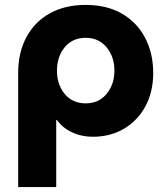

<svg xmlns="http://www.w3.org/2000/svg" viewBox="-20 -545 678 782"><path d="M329 -525Q245 -525 183.5 -491Q122 -457 88 -394.5Q54 -332 54 -247V217H209V-56H212Q235 -24 273.5 -6Q312 12 358 12Q430 12 485.5 -21Q541 -54 572.5 -112.5Q604 -171 604 -248Q604 -328 571 -391Q538 -454 476.5 -489.5Q415 -525 329 -525ZM329 -391Q382 -391 414 -352.5Q446 -314 446 -257Q446 -201 414 -162.5Q382 -124 329 -124Q275 -124 243.5 -162.5Q212 -201 212 -257Q212 -314 243.5 -352.5Q275 -391 329 -391Z"/></svg>

Font: MuseoModerno
Style: Bold
Weight: 700
Designer: Pablo Cosgaya, Héctor Gatti, Marcela Romero, and the Authors of The MuseoModerno Project.
Foundry: Omnibus-Type Team
Version: Version 1.001